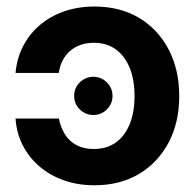

<svg xmlns="http://www.w3.org/2000/svg" viewBox="-20 -547 590 579"><path d="M261.7 -200.2Q237.8 -200.2 220.7 -217Q203.6 -233.9 203.6 -257.8Q203.6 -281.7 220.7 -298.6Q237.8 -315.4 261.7 -315.4Q285.2 -315.4 302.2 -298.6Q319.3 -281.7 319.3 -257.8Q319.3 -233.9 302.2 -217Q285.2 -200.2 261.7 -200.2ZM265.1 11.7Q214.8 11.7 172.6 -3.2Q130.4 -18.1 98.6 -45.4Q66.9 -72.8 48.3 -109.4Q29.8 -146 26.9 -189.5H157.7Q161.6 -168.9 170.2 -151.9Q178.7 -134.8 191.7 -122.8Q204.6 -110.8 222.4 -104.2Q240.2 -97.7 263.2 -97.7Q301.8 -97.7 329.1 -117.2Q356.4 -136.7 371.1 -172.6Q385.7 -208.5 385.7 -257.3Q385.7 -306.6 371.1 -342.5Q356.4 -378.4 329.1 -398.2Q301.8 -418 263.2 -418Q240.7 -418 222.4 -411.4Q204.1 -404.8 190.4 -392.6Q176.8 -380.4 168.5 -363.8Q160.2 -347.2 157.2 -327.1H26.9Q30.8 -371.1 49.6 -407.7Q68.4 -444.3 99.9 -471.2Q131.3 -498 173.3 -512.7Q215.3 -527.3 265.1 -527.3Q341.8 -527.3 399.2 -493.2Q456.5 -459 488.5 -397.9Q520.5 -336.9 520.5 -257.3Q520.5 -177.7 488.5 -117.2Q456.5 -56.6 399.2 -22.5Q341.8 11.7 265.1 11.7Z"/></svg>

Font: Inter Cardless Display
Style: Bold
Weight: 700
Designer: Rasmus Andersson
Foundry: rsms
Version: Version 4.001;git-9221beed3